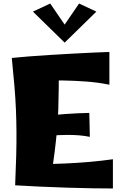

<svg xmlns="http://www.w3.org/2000/svg" viewBox="-20 -1065 688 1090"><path d="M66 -13Q70 -107 72 -180Q74 -253 73.5 -316.5Q73 -380 70.5 -442Q68 -504 62 -575Q56 -646 47 -736L314 -714Q314 -633 313.5 -568.5Q313 -504 311 -447Q309 -390 304 -331.5Q299 -273 290.5 -204.5Q282 -136 269 -47ZM621 5Q576 5 508.5 4Q441 3 363 0.5Q285 -2 208 -5.5Q131 -9 66 -13L117 -131Q164 -131 224.5 -132.5Q285 -134 353 -137Q421 -140 489.5 -146Q558 -152 621 -161ZM490 -288Q433 -300 357.5 -299Q282 -298 191 -289L190 -401Q270 -412 348 -417.5Q426 -423 487 -424ZM601 -584Q538 -597 471 -602Q404 -607 341 -608Q278 -609 226 -608Q174 -607 142 -607L47 -736Q85 -740 141.5 -744.5Q198 -749 263 -753Q328 -757 392.5 -760.5Q457 -764 511.5 -766.5Q566 -769 601 -770ZM265 -1045 361 -905 347 -823 167 -999ZM429 -1045 527 -999 347 -823 333 -905Z"/></svg>

Font: Marhey Light
Style: Regular
Weight: 300
Designer: Nur Syamsi & Bustanul Arifin
Foundry: Namelatype
Version: Version 1.000